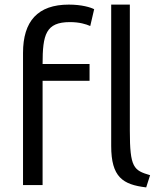

<svg xmlns="http://www.w3.org/2000/svg" viewBox="-20 -800 693 834"><path d="M632 -39C561 -60 544 -71 544 -232V-780H463V-166C463 -31 513 2 615 14ZM279 -780C144 -780 80 -708 80 -570V4H165V-449H369V-522H165C165 -650 179 -704 284 -704C325 -704 354 -695 372 -687L389 -760C374 -768 335 -780 279 -780Z"/></svg>

Font: Repo
Style: Regular
Weight: 400
Designer: Stefan Peev
Foundry: Context Ltd
Version: Version 0.000